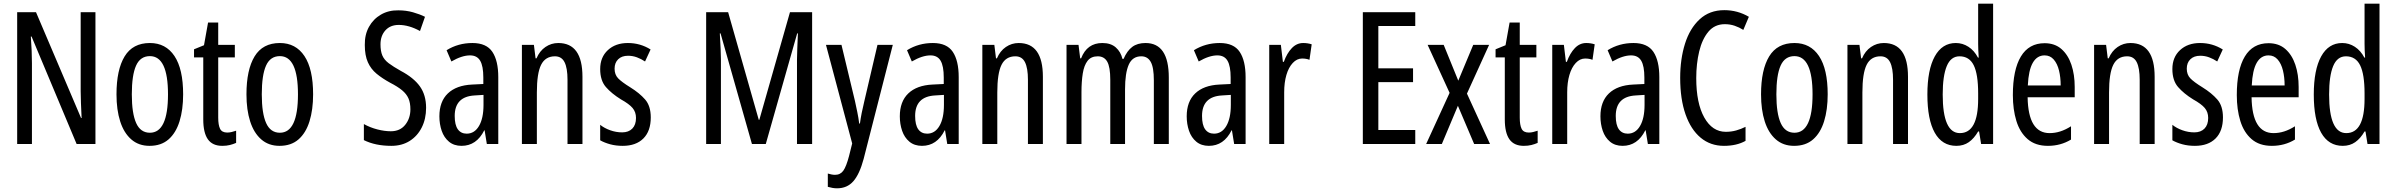

<svg xmlns="http://www.w3.org/2000/svg" viewBox="-20 -780 12973 1040"><path d="M497 0H395L151 -582H147Q153 -500 153 -438V0H73V-714H175L419 -141H422Q420 -185 418.5 -221.5Q417 -258 417 -286V-714H497Z M972 -269Q972 -186 952.5 -123Q933 -60 893 -25Q853 10 790 10Q731 10 691 -25Q651 -60 631 -122.5Q611 -185 611 -269Q611 -402 655 -474.5Q699 -547 792 -547Q878 -547 925 -476.5Q972 -406 972 -269ZM694 -269Q694 -166 717.5 -113.5Q741 -61 792 -61Q890 -61 890 -269Q890 -476 792 -476Q740 -476 717 -424.5Q694 -373 694 -269Z M1211 -62Q1223 -62 1235 -65Q1247 -68 1259 -72V-6Q1243 1 1225 5.5Q1207 10 1184 10Q1131 10 1106 -25.5Q1081 -61 1081 -133V-469H1031V-513L1085 -535L1107 -658H1162V-537H1252V-469H1162V-143Q1162 -103 1172 -82.5Q1182 -62 1211 -62Z M1676 -269Q1676 -186 1656.5 -123Q1637 -60 1597 -25Q1557 10 1494 10Q1435 10 1395 -25Q1355 -60 1335 -122.5Q1315 -185 1315 -269Q1315 -402 1359 -474.5Q1403 -547 1496 -547Q1582 -547 1629 -476.5Q1676 -406 1676 -269ZM1398 -269Q1398 -166 1421.5 -113.5Q1445 -61 1496 -61Q1594 -61 1594 -269Q1594 -476 1496 -476Q1444 -476 1421 -424.5Q1398 -373 1398 -269Z M2288 -196Q2288 -136 2264.5 -89.5Q2241 -43 2199 -16.5Q2157 10 2100 10Q2013 10 1951 -21V-108Q1985 -89 2024 -79Q2063 -69 2097 -69Q2147 -69 2175 -104Q2203 -139 2203 -188Q2203 -223 2192.5 -247Q2182 -271 2158 -291Q2134 -311 2093 -332Q2051 -355 2020 -380.5Q1989 -406 1972.5 -443Q1956 -480 1956 -536Q1955 -592 1978.5 -634.5Q2002 -677 2043.5 -701Q2085 -725 2138 -724Q2180 -724 2217 -713.5Q2254 -703 2282 -689L2255 -612Q2195 -645 2140 -645Q2094 -645 2067.5 -615.5Q2041 -586 2041 -540Q2041 -503 2051 -479.5Q2061 -456 2085.5 -437.5Q2110 -419 2151 -396Q2221 -359 2254.5 -312Q2288 -265 2288 -196Z M2539 -547Q2615 -547 2647 -499Q2679 -451 2679 -362V0H2617L2605 -74H2603Q2561 10 2480 10Q2439 10 2412 -12.5Q2385 -35 2372.5 -71.5Q2360 -108 2360 -150Q2360 -230 2406 -274Q2452 -318 2537 -322L2598 -325V-360Q2598 -422 2581 -451Q2564 -480 2526 -480Q2482 -480 2425 -447L2399 -508Q2462 -547 2539 -547ZM2551 -263Q2443 -257 2443 -152Q2443 -103 2460 -79.5Q2477 -56 2508 -56Q2550 -56 2574.5 -97.5Q2599 -139 2599 -212V-266Z M3004 -547Q3135 -547 3135 -364V0H3054V-348Q3054 -411 3038 -443Q3022 -475 2986 -475Q2934 -475 2911 -429Q2888 -383 2888 -279V0H2807V-537H2872L2881 -464H2886Q2903 -504 2934.5 -525.5Q2966 -547 3004 -547Z M3505 -144Q3505 -70 3465 -30Q3425 10 3353 10Q3316 10 3285 1.5Q3254 -7 3231 -20V-104Q3253 -86 3285 -74.5Q3317 -63 3350 -63Q3385 -63 3405 -83.5Q3425 -104 3425 -141Q3425 -173 3406.5 -195Q3388 -217 3343 -242Q3293 -273 3262 -308.5Q3231 -344 3231 -406Q3231 -470 3272.5 -508.5Q3314 -547 3381 -547Q3448 -547 3504 -512L3474 -447Q3453 -461 3430 -469.5Q3407 -478 3382 -478Q3348 -478 3328.5 -459Q3309 -440 3309 -408Q3309 -376 3328 -356Q3347 -336 3394 -307Q3444 -276 3474.5 -241Q3505 -206 3505 -144Z M4053 0 3883 -599H3879Q3885 -499 3885 -458V0H3805V-714H3924L4090 -131H4093L4259 -714H4379V0H4297V-456Q4297 -478 4298.5 -514Q4300 -550 4302 -599H4298L4128 0Z M4454 -537H4538L4611 -233Q4617 -205 4623.5 -174Q4630 -143 4634 -111H4638Q4645 -164 4662 -233L4733 -537H4816L4658 81Q4636 163 4602.5 201.5Q4569 240 4514 240Q4502 240 4490 238Q4478 236 4464 232V160Q4474 163 4484 165Q4494 167 4503 167Q4532 167 4548 144.5Q4564 122 4579 65L4596 -3Z M5033 -547Q5109 -547 5141 -499Q5173 -451 5173 -362V0H5111L5099 -74H5097Q5055 10 4974 10Q4933 10 4906 -12.5Q4879 -35 4866.5 -71.5Q4854 -108 4854 -150Q4854 -230 4900 -274Q4946 -318 5031 -322L5092 -325V-360Q5092 -422 5075 -451Q5058 -480 5020 -480Q4976 -480 4919 -447L4893 -508Q4956 -547 5033 -547ZM5045 -263Q4937 -257 4937 -152Q4937 -103 4954 -79.5Q4971 -56 5002 -56Q5044 -56 5068.5 -97.5Q5093 -139 5093 -212V-266Z M5498 -547Q5629 -547 5629 -364V0H5548V-348Q5548 -411 5532 -443Q5516 -475 5480 -475Q5428 -475 5405 -429Q5382 -383 5382 -279V0H5301V-537H5366L5375 -464H5380Q5397 -504 5428.5 -525.5Q5460 -547 5498 -547Z M6185 -547Q6311 -547 6311 -360V0H6230V-345Q6230 -415 6213 -445Q6196 -475 6162 -475Q6114 -475 6094 -429.5Q6074 -384 6074 -296V0H5994V-348Q5994 -417 5977.5 -446Q5961 -475 5926 -475Q5890 -475 5871 -450.5Q5852 -426 5845 -382Q5838 -338 5838 -281V0H5757V-537H5822L5831 -464H5836Q5868 -547 5951 -547Q5997 -547 6024 -523Q6051 -499 6060 -461H6066Q6085 -505 6113 -526Q6141 -547 6185 -547Z M6587 -547Q6663 -547 6695 -499Q6727 -451 6727 -362V0H6665L6653 -74H6651Q6609 10 6528 10Q6487 10 6460 -12.5Q6433 -35 6420.5 -71.5Q6408 -108 6408 -150Q6408 -230 6454 -274Q6500 -318 6585 -322L6646 -325V-360Q6646 -422 6629 -451Q6612 -480 6574 -480Q6530 -480 6473 -447L6447 -508Q6510 -547 6587 -547ZM6599 -263Q6491 -257 6491 -152Q6491 -103 6508 -79.5Q6525 -56 6556 -56Q6598 -56 6622.5 -97.5Q6647 -139 6647 -212V-266Z M7039 -547Q7063 -547 7085 -540L7073 -456Q7056 -463 7033 -463Q7005 -463 6982.5 -439Q6960 -415 6948 -374Q6936 -333 6936 -280V0H6855V-537H6918L6929 -445H6934Q6951 -492 6977.5 -519.5Q7004 -547 7039 -547Z M7646 0H7362V-714H7646V-639H7446V-410H7634V-335H7446V-76H7646Z M7832 -277 7713 -537H7800L7879 -343L7960 -537H8046L7926 -273L8051 0H7965L7877 -207L7790 0H7705Z M8261 -62Q8273 -62 8285 -65Q8297 -68 8309 -72V-6Q8293 1 8275 5.5Q8257 10 8234 10Q8181 10 8156 -25.5Q8131 -61 8131 -133V-469H8081V-513L8135 -535L8157 -658H8212V-537H8302V-469H8212V-143Q8212 -103 8222 -82.5Q8232 -62 8261 -62Z M8572 -547Q8596 -547 8618 -540L8606 -456Q8589 -463 8566 -463Q8538 -463 8515.5 -439Q8493 -415 8481 -374Q8469 -333 8469 -280V0H8388V-537H8451L8462 -445H8467Q8484 -492 8510.5 -519.5Q8537 -547 8572 -547Z M8828 -547Q8904 -547 8936 -499Q8968 -451 8968 -362V0H8906L8894 -74H8892Q8850 10 8769 10Q8728 10 8701 -12.5Q8674 -35 8661.5 -71.5Q8649 -108 8649 -150Q8649 -230 8695 -274Q8741 -318 8826 -322L8887 -325V-360Q8887 -422 8870 -451Q8853 -480 8815 -480Q8771 -480 8714 -447L8688 -508Q8751 -547 8828 -547ZM8840 -263Q8732 -257 8732 -152Q8732 -103 8749 -79.5Q8766 -56 8797 -56Q8839 -56 8863.5 -97.5Q8888 -139 8888 -212V-266Z M9323 -649Q9268 -649 9234 -608.5Q9200 -568 9184 -501.5Q9168 -435 9168 -357Q9168 -221 9211.5 -143.5Q9255 -66 9328 -66Q9358 -66 9384.5 -73.5Q9411 -81 9435 -93V-17Q9387 10 9318 10Q9245 10 9192 -34Q9139 -78 9110 -160.5Q9081 -243 9081 -358Q9081 -460 9107 -543Q9133 -626 9186.5 -675.5Q9240 -725 9320 -725Q9392 -725 9453 -689L9423 -618Q9401 -632 9376 -640.5Q9351 -649 9323 -649Z M9880 -269Q9880 -186 9860.5 -123Q9841 -60 9801 -25Q9761 10 9698 10Q9639 10 9599 -25Q9559 -60 9539 -122.5Q9519 -185 9519 -269Q9519 -402 9563 -474.5Q9607 -547 9700 -547Q9786 -547 9833 -476.5Q9880 -406 9880 -269ZM9602 -269Q9602 -166 9625.5 -113.5Q9649 -61 9700 -61Q9798 -61 9798 -269Q9798 -476 9700 -476Q9648 -476 9625 -424.5Q9602 -373 9602 -269Z M10184 -547Q10315 -547 10315 -364V0H10234V-348Q10234 -411 10218 -443Q10202 -475 10166 -475Q10114 -475 10091 -429Q10068 -383 10068 -279V0H9987V-537H10052L10061 -464H10066Q10083 -504 10114.5 -525.5Q10146 -547 10184 -547Z M10577 10Q10500 10 10460 -61Q10420 -132 10420 -268Q10420 -402 10460 -474.5Q10500 -547 10574 -547Q10611 -547 10642.5 -526.5Q10674 -506 10694 -468H10698Q10695 -513 10695 -542V-760H10776V0H10711L10700 -68H10695Q10673 -30 10644.5 -10Q10616 10 10577 10ZM10596 -59Q10695 -59 10695 -244V-274Q10695 -378 10671 -426.5Q10647 -475 10594 -475Q10547 -475 10525 -422Q10503 -369 10503 -268Q10503 -59 10596 -59Z M11055 -546Q11110 -546 11146 -514.5Q11182 -483 11200 -429.5Q11218 -376 11218 -309V-253H10963Q10966 -59 11082 -59Q11111 -59 11139.5 -68Q11168 -77 11198 -96V-24Q11142 10 11073 10Q11005 10 10963 -26.5Q10921 -63 10902 -125Q10883 -187 10883 -265Q10883 -402 10926.5 -474Q10970 -546 11055 -546ZM11055 -480Q11014 -480 10991 -440Q10968 -400 10964 -317H11142Q11142 -361 11133 -398Q11124 -435 11104.5 -457.5Q11085 -480 11055 -480Z M11520 -547Q11651 -547 11651 -364V0H11570V-348Q11570 -411 11554 -443Q11538 -475 11502 -475Q11450 -475 11427 -429Q11404 -383 11404 -279V0H11323V-537H11388L11397 -464H11402Q11419 -504 11450.5 -525.5Q11482 -547 11520 -547Z M12021 -144Q12021 -70 11981 -30Q11941 10 11869 10Q11832 10 11801 1.5Q11770 -7 11747 -20V-104Q11769 -86 11801 -74.5Q11833 -63 11866 -63Q11901 -63 11921 -83.5Q11941 -104 11941 -141Q11941 -173 11922.5 -195Q11904 -217 11859 -242Q11809 -273 11778 -308.5Q11747 -344 11747 -406Q11747 -470 11788.5 -508.5Q11830 -547 11897 -547Q11964 -547 12020 -512L11990 -447Q11969 -461 11946 -469.5Q11923 -478 11898 -478Q11864 -478 11844.5 -459Q11825 -440 11825 -408Q11825 -376 11844 -356Q11863 -336 11910 -307Q11960 -276 11990.5 -241Q12021 -206 12021 -144Z M12268 -546Q12323 -546 12359 -514.5Q12395 -483 12413 -429.5Q12431 -376 12431 -309V-253H12176Q12179 -59 12295 -59Q12324 -59 12352.5 -68Q12381 -77 12411 -96V-24Q12355 10 12286 10Q12218 10 12176 -26.5Q12134 -63 12115 -125Q12096 -187 12096 -265Q12096 -402 12139.5 -474Q12183 -546 12268 -546ZM12268 -480Q12227 -480 12204 -440Q12181 -400 12177 -317H12355Q12355 -361 12346 -398Q12337 -435 12317.5 -457.5Q12298 -480 12268 -480Z M12670 10Q12593 10 12553 -61Q12513 -132 12513 -268Q12513 -402 12553 -474.5Q12593 -547 12667 -547Q12704 -547 12735.5 -526.5Q12767 -506 12787 -468H12791Q12788 -513 12788 -542V-760H12869V0H12804L12793 -68H12788Q12766 -30 12737.5 -10Q12709 10 12670 10ZM12689 -59Q12788 -59 12788 -244V-274Q12788 -378 12764 -426.5Q12740 -475 12687 -475Q12640 -475 12618 -422Q12596 -369 12596 -268Q12596 -59 12689 -59Z"/></svg>

Font: Noto Sans Myanmar ExtraCondensed
Style: Regular
Weight: 400
Width: 2
Designer: Monotype Design Team
Foundry: Monotype Imaging Inc.
Version: Version 2.107; ttfautohint (v1.8.4.7-5d5b)